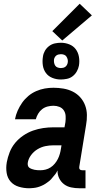

<svg xmlns="http://www.w3.org/2000/svg" viewBox="-20 -996 540 1024"><path d="M135 8Q107 8 80.5 0Q54 -8 37 -27Q20 -46 15.5 -73.5Q11 -101 16 -129V-130Q21 -157 31.5 -184Q42 -211 60.5 -233.5Q79 -256 104 -273Q129 -290 156 -299.5Q183 -309 210.5 -313Q238 -317 265 -317H324L329 -345Q331 -361 330 -377.5Q329 -394 320.5 -407Q312 -420 297 -426Q282 -432 265 -432Q250 -432 234 -428Q218 -424 205 -414Q192 -404 183.5 -389.5Q175 -375 171 -360H60Q64 -383 74 -405.5Q84 -428 98 -448Q112 -468 131 -484Q150 -500 173 -510Q196 -520 219 -524Q242 -528 265 -528Q292 -528 318.5 -523.5Q345 -519 368 -507.5Q391 -496 408 -477Q425 -458 434 -434Q443 -410 443.5 -383Q444 -356 439 -329L403 -108Q402 -104 402.5 -100Q403 -96 405.5 -93Q408 -90 411.5 -89Q415 -88 419 -88H436V8H403Q381 8 359.5 3.5Q338 -1 321.5 -13.5Q305 -26 295.5 -45.5Q286 -65 287 -87Q281 -77 280 -74.5Q279 -72 275 -67Q271 -62 267 -57.5Q263 -53 259.5 -48.5Q256 -44 252 -39.5Q248 -35 243 -31Q238 -27 233 -23.5Q228 -20 223 -16.5Q218 -13 213 -10.5Q208 -8 202.5 -5.5Q197 -3 191.5 -1Q186 1 180.5 2.5Q175 4 169.5 5Q164 6 158.5 6.5Q153 7 147 7.5Q141 8 135 8ZM195 -88Q209 -88 223 -91.5Q237 -95 249.5 -103Q262 -111 272 -123Q282 -135 288.5 -148Q295 -161 299 -175Q303 -189 305 -203L308 -221H265Q243 -221 221.5 -216.5Q200 -212 180 -200Q160 -188 145.5 -168.5Q131 -149 128 -127Q127 -120 129 -112.5Q131 -105 137 -101Q143 -97 150 -94.5Q157 -92 164 -90.5Q171 -89 179 -88.5Q187 -88 195 -88ZM304 -572Q281 -572 259.5 -580.5Q238 -589 225 -606.5Q212 -624 208.5 -647Q205 -670 209 -694Q211 -710 219.5 -725Q228 -740 242 -750.5Q256 -761 272.5 -764.5Q289 -768 305 -768Q328 -768 349.5 -759.5Q371 -751 384 -733.5Q397 -716 401 -693Q405 -670 401 -646Q398 -630 389.5 -615Q381 -600 367.5 -589.5Q354 -579 337 -575.5Q320 -572 304 -572ZM305 -633Q311 -633 317 -634.5Q323 -636 328 -639.5Q333 -643 336.5 -649Q340 -655 341 -661Q343 -670 341 -678.5Q339 -687 334.5 -694Q330 -701 322 -704Q314 -707 305 -707Q299 -707 292.5 -705.5Q286 -704 281 -700.5Q276 -697 272.5 -691Q269 -685 268 -679Q267 -670 268.5 -661.5Q270 -653 274.5 -646Q279 -639 287.5 -636Q296 -633 305 -633ZM312 -780 259 -830 405 -976 470 -914Z"/></svg>

Font: Iosevka SS18
Style: Bold Italic
Weight: 700
Italic angle: -9°
Monospace: yes
Designer: Belleve Invis
Foundry: Belleve Invis
Version: Version 25.1.1; ttfautohint (v1.8.4)